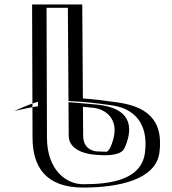

<svg xmlns="http://www.w3.org/2000/svg" viewBox="-20 -845 774 865"><path d="M151.1 -366.4C119.8 -361.9 88.8 -354.6 44 -345C83.7 -362.3 116.3 -376.6 151.1 -386.8L149.6 -825H325.6L328.5 -402.8C374.9 -400.3 430.8 -394.3 501 -384C631 -365 690 -287 673 -156C656 -25 491 0 355 0C225 0 151.6 -86 151.6 -225ZM328.7 -366.3 329.6 -234C329.6 -169.4 401.9 -163.9 412.6 -163C474 -160 492 -157 505 -188C545.1 -283.7 511 -348.7 408 -359C378.1 -362 351.9 -364.4 328.7 -366.3ZM166.6 -225 164.7 -810H310.7L313.6 -388.6L327.7 -387.8C373.4 -385.4 428.9 -379.4 498.8 -369.2C621.8 -351.2 674.2 -281.9 658.1 -157.9C643.1 -42 493.1 -15 355 -15C233.9 -15 166.6 -92 166.6 -225ZM313.6 -382.5 314.6 -234C314.6 -154.1 402.9 -148.7 411.6 -148C469.9 -145.2 501.4 -140.7 518.8 -182.2C528 -204 533.7 -224.7 535.6 -244.2C543 -317.2 495.3 -365.4 409.5 -373.9C379.5 -376.9 353.3 -379.3 329.9 -381.2ZM166.6 -225C166.6 -92 233.9 -15 355 -15C493.1 -15 643.1 -42 658.1 -157.9C674.2 -281.9 621.8 -351.2 498.8 -369.2C428.9 -379.4 373.4 -385.4 327.7 -387.8L313.6 -388.6L310.7 -810H164.7ZM313.6 -382.5 329.9 -381.2C353.3 -379.3 379.5 -376.9 409.5 -373.9C495.3 -365.4 543 -317.2 535.6 -244.2C533.7 -224.7 528 -204 518.8 -182.2C501.4 -140.7 469.9 -145.2 411.6 -148C402.9 -148.7 314.6 -154.1 314.6 -234ZM151.6 -225C151.6 -86 225.1 0 355 0C491.1 0 656 -24.9 673 -156C690 -286.9 630.9 -365 501 -384C430.8 -394.3 374.9 -400.3 328.5 -402.8L325.6 -825H149.6ZM328.7 -366.3C351.9 -364.4 378.1 -362 408 -359C517 -348.1 541.4 -274.8 505 -188C492 -157.1 473.8 -160 412.6 -163C401.8 -163.9 329.6 -169.3 329.6 -234.1ZM191.6 -225 189.7 -810H285.7L288.6 -389.8L322.9 -387.9C364.7 -385.7 418 -380 486.5 -370C584.1 -355.8 650.2 -288.6 633 -156.7C616.9 -32 471.6 -15 355 -15C276 -15 191.6 -81.4 191.6 -225ZM288.6 -384.8 289.6 -234C289.6 -164.1 377.6 -150.5 404.2 -148.3C432.3 -146.1 464.5 -142.4 499 -150.2C531.8 -157.6 538.3 -170.9 544.5 -185.7C583.8 -279.2 563.1 -359.1 418.3 -373.5C387.9 -376.5 361.2 -379 337.1 -380.9ZM126.6 -225C126.6 -96.6 183.2 0 355 0C512.9 0 682.2 -35 698.1 -157.2C714 -280.2 668.2 -360.5 513.4 -383.1C451.1 -392.2 398.4 -398.3 353.5 -401.4L350.6 -825H124.6ZM353.7 -363.8C369.2 -362.4 382.7 -361.1 399.2 -359.4C450.3 -354.3 503 -318 495.6 -244.8C493.5 -223.7 478.1 -167.2 460.7 -161.5C459.7 -161.4 444.2 -161.5 418.4 -162.8C418.4 -162.8 354.6 -162.5 354.6 -234Z"/></svg>

Font: Hussar Outliner
Style: Regular
Weight: 700
Foundry: Cannot Into Space Fonts
Version: Version 0.92